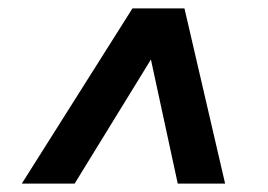

<svg xmlns="http://www.w3.org/2000/svg" viewBox="-20 -579 640 458"><path d="M32 -141 296 -559H420L517 -141H404L340 -437L158 -141Z"/></svg>

Font: Montserrat
Style: Bold Italic
Weight: 700
Italic angle: -11.3°
Designer: Julieta Ulanovsky
Foundry: Julieta Ulanovsky
Version: Version 9.000; ttfautohint (v1.8.4.7-5d5b)